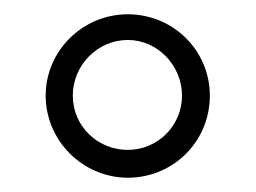

<svg xmlns="http://www.w3.org/2000/svg" viewBox="-20 -728 359 269"><path d="M159 -479C223 -479 274 -530 274 -594C274 -657 223 -708 159 -708C96 -708 44 -657 44 -594C44 -530 97 -479 159 -479ZM159 -518C117 -518 82 -551 82 -594C82 -637 117 -672 159 -672C201 -672 235 -636 235 -594C235 -552 201 -518 159 -518Z"/></svg>

Font: Arthouse Owned Light
Style: Regular
Weight: 300
Designer: Jeremy Tribby
Foundry: Tribby Type
Version: Version 1.000;PS 001.000;hotconv 1.0.88;makeotf.lib2.5.64775